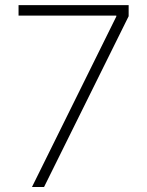

<svg xmlns="http://www.w3.org/2000/svg" viewBox="-20 -748 589 768"><path d="M107.9 0 445.3 -682.1V-685.5H54.2V-727.5H494.6V-683.1L156.2 0Z"/></svg>

Font: Inter 16pt ExtraLight
Style: Regular
Weight: 250
Version: Version 4.001;git-66647c0bb